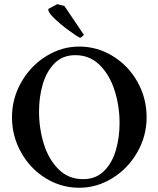

<svg xmlns="http://www.w3.org/2000/svg" viewBox="-20 -885 755 915"><path d="M37.1 -326.2Q37.1 -415 81.1 -492.7Q125 -570.3 199.2 -616.7Q273.4 -663.1 357.4 -663.1Q443.4 -663.1 517.6 -617.7Q591.8 -572.3 635.3 -494.6Q678.7 -417 678.7 -326.2Q678.7 -237.3 634.8 -160.2Q590.8 -83 516.6 -36.6Q442.4 9.8 357.4 9.8Q271.5 9.8 197.8 -35.6Q124 -81.1 80.6 -158.7Q37.1 -236.3 37.1 -326.2ZM549.8 -298.8Q549.8 -378.9 526.4 -453.1Q502.9 -527.3 455.6 -574.7Q408.2 -622.1 338.9 -622.1Q278.3 -622.1 239.7 -583Q201.2 -543.9 183.6 -482.9Q166 -421.9 166 -353.5Q166 -272.5 189 -198.7Q211.9 -125 259.3 -78.1Q306.6 -31.2 376 -31.2Q436.5 -31.2 475.6 -69.8Q514.6 -108.4 532.2 -169.4Q549.8 -230.5 549.8 -298.8ZM210.9 -842.8 252.9 -865.2 287.1 -856.4 379.9 -718.8 367.2 -707 361.3 -705.1Q350.6 -709 309.6 -738.8Q268.6 -768.6 237.3 -798.8Q206.1 -829.1 210.9 -842.8Z"/></svg>

Font: Comprehension Dark
Style: Regular
Weight: 700
Designer: Alfredo Marco Pradil
Foundry: Alfredo Marco Pradil
Version: 1.0